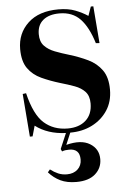

<svg xmlns="http://www.w3.org/2000/svg" viewBox="-54 -570 570 842"><g transform="rotate(-5 231.0 -149.5)"><path d="M248 231Q207 231 178 217Q149 203 127 178L137 166Q154 179 171.5 186.5Q189 194 210 194Q239 194 257 177.5Q275 161 275 134Q275 87 229 87Q219 87 212 88Q205 89 197 92L192 81L221 13Q141 10 87 -31L74 15H62L47 -174L62 -176Q85 -80 127 -43Q169 -6 231 -6Q281 -6 310.5 -32.5Q340 -59 340 -107Q340 -140 323 -158.5Q306 -177 277.5 -187.5Q249 -198 214 -208Q171 -221 134 -238Q97 -255 75 -286Q53 -317 53 -371Q53 -440 101 -485Q149 -530 235 -530Q278 -530 309 -518Q340 -506 364 -490L378 -530H389L402 -367L386 -368Q364 -440 329.5 -476Q295 -512 238 -512Q192 -512 166 -490.5Q140 -469 140 -429Q140 -396 157.5 -377.5Q175 -359 203.5 -348Q232 -337 266 -327Q309 -314 346.5 -296Q384 -278 407 -246Q430 -214 430 -160Q430 -107 404.5 -68.5Q379 -30 336.5 -8.5Q294 13 240 13L218 65Q284 48 322.5 71.5Q361 95 361 140Q361 179 332 205Q303 231 248 231Z"/></g></svg>

Font: Literata 72pt SemiBold
Style: Regular
Weight: 600
Designer: Latin by Veronika Burian and Jose Scaglione. Greek by Irene Vlachou. Cyrillic by Vera Evstafieva.
Foundry: TypeTogether
Version: Version 3.002